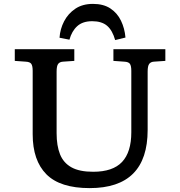

<svg xmlns="http://www.w3.org/2000/svg" viewBox="-20 -953 924 987"><path d="M441 14Q289 14 218.5 -57Q148 -128 148 -263V-589Q148 -614 141 -624.5Q134 -635 112 -636L56 -640V-700H362V-640L304 -636Q287 -635 279 -624.5Q271 -614 271 -585V-268Q271 -204 288.5 -160Q306 -116 347 -93Q388 -70 459 -70Q560 -70 607.5 -120.5Q655 -171 655 -273V-589Q655 -614 648 -624.5Q641 -635 619 -636L563 -640V-700H830V-640L771 -636Q755 -635 747 -624.5Q739 -614 739 -585V-285Q739 14 441 14ZM458 -933Q512 -933 547.5 -909.5Q583 -886 602 -846.5Q621 -807 625 -760L572 -747Q558 -797 530.5 -820.5Q503 -844 454 -844Q405 -844 377 -818.5Q349 -793 337 -749L286 -759Q289 -804 309.5 -843.5Q330 -883 367 -908Q404 -933 458 -933Z"/></svg>

Font: Literata 7pt Medium
Style: Regular
Weight: 500
Designer: Latin by Veronika Burian and Jose Scaglione. Greek by Irene Vlachou. Cyrillic by Vera Evstafieva.
Foundry: TypeTogether
Version: Version 3.002